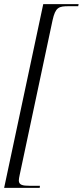

<svg xmlns="http://www.w3.org/2000/svg" viewBox="-44 -780 400 928"><path d="M-24 128H148L149 118H100C65 118 47 114 47 92C47 85 49 76 51 66L210 -682C224 -745 240 -750 288 -750H334L336 -760H165Z"/></svg>

Font: Noto Serif Display Condensed Light
Style: Italic
Weight: 300
Width: 3
Italic angle: -12°
Designer: Monotype Design Team
Foundry: Monotype Imaging Inc.
Version: Version 2.009